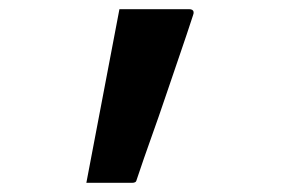

<svg xmlns="http://www.w3.org/2000/svg" viewBox="-20 -198 640 418"><path d="M268 200Q236 200 212.5 200Q189 200 168 200Q177 153 186 105.5Q195 58 204 11Q213 -36 222 -83.5Q231 -131 240 -178Q273 -178 296.5 -178Q320 -178 342.5 -178Q365 -178 392 -178Q396 -178 398.5 -176.5Q401 -175 401.5 -172Q402 -169 400 -164Q387 -124 372 -80.5Q357 -37 341.5 9Q326 55 309.5 101Q293 147 278 192Q277 197 274.5 198.5Q272 200 268 200Z"/></svg>

Font: Recursive Monospace Medium
Style: Regular
Weight: 500
Version: Version 1.047